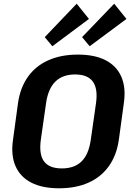

<svg xmlns="http://www.w3.org/2000/svg" viewBox="-20 -1004 714 1034"><path d="M298 10Q208 10 148.5 -20.5Q89 -51 63.5 -109.5Q38 -168 50 -251L77 -449Q89 -532 130.5 -590.5Q172 -649 240.5 -679.5Q309 -710 399 -710Q490 -710 549 -679.5Q608 -649 633.5 -590.5Q659 -532 647 -449L620 -251Q608 -168 566.5 -109.5Q525 -51 457 -20.5Q389 10 298 10ZM313 -97Q381 -97 419.5 -135Q458 -173 469 -252L497 -448Q508 -526 480 -564.5Q452 -603 384 -603Q317 -603 278 -564.5Q239 -526 228 -448L200 -252Q189 -173 217 -135Q245 -97 313 -97ZM459 -902 262 -755 221 -804 393 -984ZM661 -902 463 -755 422 -804 595 -984Z"/></svg>

Font: Pathway Extreme SemiCondensed
Style: Bold Italic
Weight: 700
Width: 4
Italic angle: -8°
Version: Version 1.001;gftools[0.9.26]